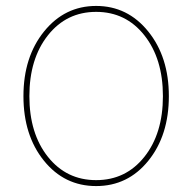

<svg xmlns="http://www.w3.org/2000/svg" viewBox="-20 -617 648 647"><path d="M479.5 -511Q549 -425 549 -293Q549 -161 480 -75.5Q411 10 304 10Q197 10 128 -75.5Q59 -161 59 -293Q59 -425 128.5 -511Q198 -597 304 -597Q410 -597 479.5 -511ZM466.5 -88.5Q529 -167 529 -293Q529 -419 466.5 -498Q404 -577 304 -577Q204 -577 141.5 -498Q79 -419 79 -293Q79 -167 141.5 -88.5Q204 -10 304 -10Q404 -10 466.5 -88.5Z"/></svg>

Font: Raleway
Style: Thin
Weight: 100
Designer: Matt McInerney, Pablo Impallari, Rodrigo Fuenzalida
Foundry: Matt McInerney, Pablo Impallari, Rodrigo Fuenzalida
Version: Version 3.000